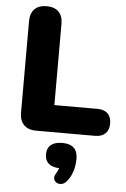

<svg xmlns="http://www.w3.org/2000/svg" viewBox="-64 -751 713 1085"><g transform="rotate(5 292.5 -209.0)"><path d="M157 0Q113 0 88.5 -24.5Q64 -49 64 -93V-613Q64 -658 88 -682Q112 -706 156 -706Q201 -706 224.5 -682Q248 -658 248 -613V-153H492Q530 -153 550.5 -133.5Q571 -114 571 -77Q571 -40 550.5 -20Q530 0 492 0ZM354 271Q342 285 326 287.5Q310 290 298 282.5Q286 275 283 260.5Q280 246 293 228Q301 215 306 199Q311 183 311 171L314 200Q270 200 247.5 181.5Q225 163 225 128Q225 93 247 74.5Q269 56 312 56Q355 56 377 76.5Q399 97 399 139Q399 162 394.5 185.5Q390 209 380 231Q370 253 354 271Z"/></g></svg>

Font: Nunito ExtraLight Black
Style: Regular
Weight: 900
Version: Version 3.602